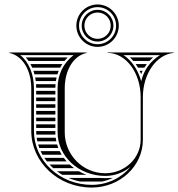

<svg xmlns="http://www.w3.org/2000/svg" viewBox="-20 -835 798 860"><path d="M417 -779C449.6 -779 476 -752.6 476 -720C476 -687.4 449.6 -661 417 -661C384.4 -661 358 -687.4 358 -720C358 -752.6 384.4 -779 417 -779ZM417 -815C364.6 -815 322 -772.4 322 -720C322 -667.6 364.6 -625 417 -625C469.4 -625 512 -667.6 512 -720C512 -772.4 469.4 -815 417 -815ZM417 -791C377.8 -791 346 -759.2 346 -720C346 -680.8 377.8 -649 417 -649C456.2 -649 488 -680.8 488 -720C488 -759.2 456.2 -791 417 -791ZM417 -803C462.8 -803 500 -765.8 500 -720C500 -674.2 462.8 -637 417 -637C371.2 -637 334 -674.2 334 -720C334 -765.8 371.2 -803 417 -803ZM649.3 -562C654.5 -567.6 660 -572.9 665.9 -578H562.1C567.4 -572.9 572.4 -567.6 577.1 -562ZM637.5 -548H587.8C591.4 -542.8 594.8 -537.5 598 -532H626.5C629.9 -537.5 633.6 -542.9 637.5 -548ZM618.8 -518H605.5L612.2 -503.2ZM437.8 -22C454.5 -25.6 470.3 -31 485 -38H471.1C464.7 -37.3 458.2 -37 451.3 -37C443.8 -37 436.5 -37.3 429.2 -38H287C303.5 -31 320.9 -25.6 339.1 -22ZM218 -82H311.7C305 -87 298.5 -92.3 292.4 -98H201.8C206.9 -92.4 212.3 -87.1 218 -82ZM235 -68C242.7 -62.2 250.7 -56.9 259.1 -52H367.4C355.5 -56.4 344.1 -61.8 333.2 -68ZM147.1 -202H232.2C231.1 -207.3 230.2 -212.6 229.5 -218H144.2C145 -212.6 145.9 -207.3 147.1 -202ZM150.7 -188C152.3 -182.6 154 -177.3 156 -172H241.3C239.3 -177.2 237.4 -182.6 235.8 -188ZM161.9 -158C164.3 -152.6 167 -147.2 170 -142H256.3C253.1 -147.2 250.2 -152.5 247.5 -158ZM178.4 -128C182 -122.5 185.9 -117.2 189.9 -112H278.6C274 -117.1 269.7 -122.5 265.7 -128ZM142 -248C142 -242.6 142.2 -237.3 142.7 -232H228.3C228.1 -235.3 228 -238.6 228 -242V-248ZM142 -428V-412H228V-428ZM142 -398V-382H228V-398ZM142 -368V-352H228V-368ZM142 -338V-322H228V-338ZM142 -308V-292H228V-308ZM142 -278V-262H228V-278ZM107.9 -562H269.1C273.4 -567.5 278.1 -572.9 283.1 -578H95.6C100 -572.9 104.1 -567.6 107.9 -562ZM116.4 -548C119.3 -542.8 121.8 -537.5 124.2 -532H249.7C252.5 -537.5 255.6 -542.8 259 -548ZM129.6 -518C131.4 -512.8 133 -507.4 134.4 -502H237.3C239 -507.4 240.9 -512.8 243.1 -518ZM137.5 -488C138.5 -482.7 139.4 -477.4 140.1 -472H230.4C231.2 -477.4 232.2 -482.8 233.4 -488ZM141.4 -458C141.8 -452.7 142 -447.4 142 -442H228C228.1 -447.4 228.3 -452.7 228.7 -458ZM620 -209V-400C620 -504.8 681 -591 758 -598V-600H462V-598C543.7 -598 610 -509.3 610 -400V-209C610 -126.2 538.9 -59 451.3 -59C351.2 -59 270 -141 270 -242V-440C270 -517.1 306.3 -584.5 368 -598V-600H22V-598C83.7 -584.5 120 -517.1 120 -440V-249C120 -108.5 241 5 391 5C517 5 620 -90.6 620 -209ZM564.5 -87.8C525 -38.8 461.9 -7 391 -7C247 -7 132 -115.8 132 -249V-440C132 -500.8 110.1 -557 70.6 -588H309.4C262.4 -551.2 238 -499.9 238 -440V-242C238 -134.4 333.6 -47 451.3 -47C494.5 -47 534.3 -62.5 564.5 -87.8ZM696.5 -588C652.6 -560.4 624.6 -521.7 612.5 -471.3C598.5 -522 569.5 -564.4 533.5 -588Z"/></svg>

Font: SortefaxS02
Style: Medium
Weight: 500
Designer: gluk
Foundry: gluk
Version: Version 0.261